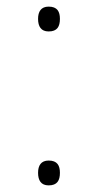

<svg xmlns="http://www.w3.org/2000/svg" viewBox="-20 -552 296 580"><path d="M95 -495C95 -472 104 -457 127 -457C153 -457 161 -472 161 -495C161 -517 153 -532 127 -532C104 -532 95 -517 95 -495ZM95 -30C95 -7 104 8 127 8C153 8 161 -7 161 -30C161 -52 153 -67 127 -67C104 -67 95 -52 95 -30Z"/></svg>

Font: Noto Sans Sinhala ExtraLight
Style: Regular
Weight: 200
Designer: Jelle Bosma - Monotype Design Team
Foundry: Monotype Imaging Inc.
Version: Version 2.006